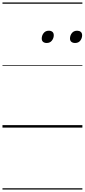

<svg xmlns="http://www.w3.org/2000/svg" viewBox="-20 -1030 685 1550"><path d="M357 -683Q339 -683 328 -692Q317 -701 317 -719Q317 -743 332 -762.5Q347 -782 374 -782Q392 -782 403 -773Q414 -764 414 -745Q414 -722 399 -702.5Q384 -683 357 -683ZM586 -683Q568 -683 556.5 -692Q545 -701 545 -719Q545 -743 560 -762.5Q575 -782 603 -782Q620 -782 631.5 -773Q643 -764 643 -745Q643 -722 628.5 -702.5Q614 -683 586 -683ZM0 490H645V500H0ZM0 -20H645V0H0ZM0 -505H645V-500H0ZM0 -1010H645V-1000H0Z"/></svg>

Font: Playwrite BE VLG Guides
Style: Regular
Weight: 400
Designer: Veronika Burian, José Scaglione
Foundry: TypeTogether
Version: Version 1.003